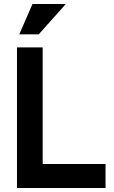

<svg xmlns="http://www.w3.org/2000/svg" viewBox="-20 -936 570 956"><path d="M141.8 -916.2H307.8L172.8 -765H76ZM64.5 -700H192.5V0H64.5ZM84.5 -119.5H505.5V0H84.5Z"/></svg>

Font: Haskoy
Style: Regular
Weight: 400
Designer: Ertekin Erdin
Foundry: Ertekin Erdin
Version: Version 1.500